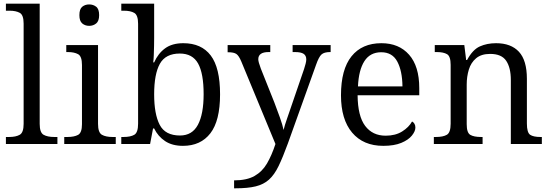

<svg xmlns="http://www.w3.org/2000/svg" viewBox="-20 -780 2983 1040"><path d="M12 0V-38H29Q66 -38 87 -50Q108 -62 108 -109V-652Q108 -699 87 -710.5Q66 -722 32 -722H12V-760H195V-109Q195 -62 216 -50Q237 -38 274 -38H291V0Z M463 -640Q441 -640 425.5 -653Q410 -666 410 -698Q410 -731 425.5 -743.5Q441 -756 463 -756Q485 -756 501 -743.5Q517 -731 517 -698Q517 -666 501 -653Q485 -640 463 -640ZM328 0V-38H345Q382 -38 403 -49.5Q424 -61 424 -107V-428Q424 -475 403 -486.5Q382 -498 348 -498H339V-536H511V-109Q511 -62 532 -50Q553 -38 590 -38H607V0Z M971 10Q913 10 874.5 -15.5Q836 -41 815 -84H809L793 0H637V-38H649Q687 -38 707.5 -50Q728 -62 728 -110V-651Q728 -698 707.5 -710Q687 -722 651 -722H637V-760H815V-574Q815 -557 814.5 -531.5Q814 -506 813 -481Q812 -456 810 -442H815Q836 -490 874 -518Q912 -546 973 -546Q1071 -546 1121.5 -479.5Q1172 -413 1172 -269Q1172 -126 1119.5 -58Q1067 10 971 10ZM955 -46Q1021 -46 1052 -104Q1083 -162 1083 -270Q1083 -382 1053 -436Q1023 -490 954 -490Q877 -490 846 -434.5Q815 -379 815 -269Q815 -162 845 -104Q875 -46 955 -46Z M1248 197Q1317 197 1359 173Q1401 149 1426.5 105Q1452 61 1472 0L1287 -447Q1274 -478 1260.5 -487.5Q1247 -497 1216 -497H1213V-536H1444V-498H1435Q1379 -498 1379 -459Q1379 -445 1393 -408L1466 -225Q1481 -186 1496 -144Q1511 -102 1516 -76Q1523 -104 1534 -135Q1545 -166 1555 -196L1627 -406Q1632 -421 1635.5 -435Q1639 -449 1639 -458Q1639 -479 1624.5 -488.5Q1610 -498 1578 -498H1565V-536H1771V-498H1768Q1736 -498 1721.5 -485Q1707 -472 1692 -429L1539 -2Q1512 72 1489 119.5Q1466 167 1437 193Q1408 219 1365 229.5Q1322 240 1256 240H1248Z M2056 10Q1948 10 1887.5 -61.5Q1827 -133 1827 -264Q1827 -404 1884 -475Q1941 -546 2046 -546Q2141 -546 2196 -483.5Q2251 -421 2251 -303V-264H1917Q1918 -151 1958 -98Q1998 -45 2069 -45Q2122 -45 2158.5 -68Q2195 -91 2212 -122Q2220 -118 2225 -109.5Q2230 -101 2230 -89Q2230 -69 2211 -45.5Q2192 -22 2153.5 -6Q2115 10 2056 10ZM2160 -312Q2159 -396 2132 -446.5Q2105 -497 2045 -497Q1985 -497 1954 -449Q1923 -401 1919 -312Z M2330 0V-38H2341Q2380 -38 2400.5 -50Q2421 -62 2421 -110V-429Q2421 -475 2401.5 -486.5Q2382 -498 2346 -498H2335V-536H2495L2505 -455H2510Q2540 -511 2579 -528.5Q2618 -546 2667 -546Q2748 -546 2791 -499.5Q2834 -453 2834 -353V-111Q2834 -62 2851.5 -50Q2869 -38 2908 -38H2915V0H2747V-347Q2747 -413 2722 -450.5Q2697 -488 2635 -488Q2587 -488 2559 -464.5Q2531 -441 2519.5 -403Q2508 -365 2508 -322V-107Q2508 -61 2527.5 -49.5Q2547 -38 2586 -38H2594V0Z"/></svg>

Font: Noto Serif Hentaigana
Style: Regular
Weight: 400
Designer: Kazuhiro Yamada
Foundry: nipponia
Version: Version 1.000; ttfautohint (v1.8.4.7-5d5b)